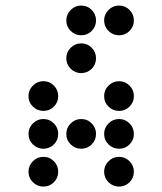

<svg xmlns="http://www.w3.org/2000/svg" viewBox="-20 -689 587 694"><path d="M327.1 -615.2Q327.1 -592.8 311.5 -577.1Q295.9 -561.5 273.4 -561.5Q251.5 -561.5 235.6 -577.1Q219.7 -592.8 219.7 -615.2Q219.7 -637.2 235.6 -653.1Q251.5 -668.9 273.4 -668.9Q295.9 -668.9 311.5 -653.1Q327.1 -637.2 327.1 -615.2ZM463.9 -615.2Q463.9 -592.8 448.2 -577.1Q432.6 -561.5 410.2 -561.5Q388.2 -561.5 372.3 -577.1Q356.4 -592.8 356.4 -615.2Q356.4 -637.2 372.3 -653.1Q388.2 -668.9 410.2 -668.9Q432.6 -668.9 448.2 -653.1Q463.9 -637.2 463.9 -615.2ZM327.1 -478.5Q327.1 -456.1 311.5 -440.4Q295.9 -424.8 273.4 -424.8Q251.5 -424.8 235.6 -440.4Q219.7 -456.1 219.7 -478.5Q219.7 -500.5 235.6 -516.4Q251.5 -532.2 273.4 -532.2Q295.9 -532.2 311.5 -516.4Q327.1 -500.5 327.1 -478.5ZM190.4 -341.8Q190.4 -319.3 174.8 -303.7Q159.2 -288.1 136.7 -288.1Q114.7 -288.1 98.9 -303.7Q83 -319.3 83 -341.8Q83 -363.8 98.9 -379.6Q114.7 -395.5 136.7 -395.5Q159.2 -395.5 174.8 -379.6Q190.4 -363.8 190.4 -341.8ZM463.9 -341.8Q463.9 -319.3 448.2 -303.7Q432.6 -288.1 410.2 -288.1Q388.2 -288.1 372.3 -303.7Q356.4 -319.3 356.4 -341.8Q356.4 -363.8 372.3 -379.6Q388.2 -395.5 410.2 -395.5Q432.6 -395.5 448.2 -379.6Q463.9 -363.8 463.9 -341.8ZM190.4 -205.1Q190.4 -182.6 174.8 -167Q159.2 -151.4 136.7 -151.4Q114.7 -151.4 98.9 -167Q83 -182.6 83 -205.1Q83 -227.1 98.9 -242.9Q114.7 -258.8 136.7 -258.8Q159.2 -258.8 174.8 -242.9Q190.4 -227.1 190.4 -205.1ZM327.1 -205.1Q327.1 -182.6 311.5 -167Q295.9 -151.4 273.4 -151.4Q251.5 -151.4 235.6 -167Q219.7 -182.6 219.7 -205.1Q219.7 -227.1 235.6 -242.9Q251.5 -258.8 273.4 -258.8Q295.9 -258.8 311.5 -242.9Q327.1 -227.1 327.1 -205.1ZM463.9 -205.1Q463.9 -182.6 448.2 -167Q432.6 -151.4 410.2 -151.4Q388.2 -151.4 372.3 -167Q356.4 -182.6 356.4 -205.1Q356.4 -227.1 372.3 -242.9Q388.2 -258.8 410.2 -258.8Q432.6 -258.8 448.2 -242.9Q463.9 -227.1 463.9 -205.1ZM190.4 -68.4Q190.4 -45.9 174.8 -30.3Q159.2 -14.6 136.7 -14.6Q114.7 -14.6 98.9 -30.3Q83 -45.9 83 -68.4Q83 -90.3 98.9 -106.2Q114.7 -122.1 136.7 -122.1Q159.2 -122.1 174.8 -106.2Q190.4 -90.3 190.4 -68.4ZM463.9 -68.4Q463.9 -45.9 448.2 -30.3Q432.6 -14.6 410.2 -14.6Q388.2 -14.6 372.3 -30.3Q356.4 -45.9 356.4 -68.4Q356.4 -90.3 372.3 -106.2Q388.2 -122.1 410.2 -122.1Q432.6 -122.1 448.2 -106.2Q463.9 -90.3 463.9 -68.4Z"/></svg>

Font: DatDot
Style: Regular
Weight: 400
Designer: GGBot
Version: 1.00